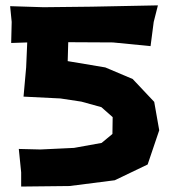

<svg xmlns="http://www.w3.org/2000/svg" viewBox="-20 -684 628 713"><path d="M17.6 -661.1 23.4 -602.5 21.5 -524.4 81.1 -526.4 77.1 -433.6 67.4 -325.2 204.1 -318.4 282.2 -306.6 356.4 -286.1 398.4 -249 397.5 -186.5 357.4 -153.3 254.9 -134.8 129.9 -128.9 49.8 -130.9 58.6 -43.9V8.8L238.3 6.8L406.2 -14.6L528.3 -73.2L571.3 -200.2L552.7 -305.7L472.7 -390.6L371.1 -433.6L231.4 -457L233.4 -527.3L399.4 -526.4L539.1 -512.7L550.8 -602.5L566.4 -664.1L320.3 -659.2L141.6 -657.2Z"/></svg>

Font: MaokenAssortedSans-TC
Style: Regular
Weight: 500
Version: Version 0.83